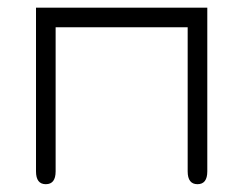

<svg xmlns="http://www.w3.org/2000/svg" viewBox="-20 -470 630 497"><path d="M73.2 -450.2H516.6V-26.4Q516.6 6.8 491.2 6.8Q465.8 6.8 465.8 -26.4V-399.4H124V-26.4Q124 6.8 98.6 6.8Q73.2 6.8 73.2 -26.4Z"/></svg>

Font: Jura
Style: Book
Weight: 400
Version: Version 2.5